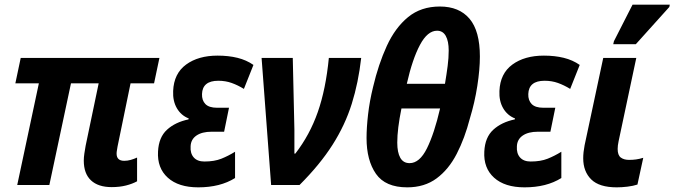

<svg xmlns="http://www.w3.org/2000/svg" viewBox="-20 -795 2898 825"><path d="M460 9Q402 9 371 -20Q340 -49 340 -105Q340 -119 342.5 -135.5Q345 -152 348 -169L404 -437H285L192 0H54L147 -437H46L69 -546H665L642 -437H541L485 -165Q484 -157 482.5 -149.5Q481 -142 481 -135Q481 -104 514 -104Q528 -104 542 -108Q556 -112 569 -118V-16Q549 -5 521.5 2Q494 9 460 9Z M832 10Q747 10 701 -31.5Q655 -73 659 -144Q662 -205 697.5 -237.5Q733 -270 790 -282L791 -286Q758 -299 740 -330Q722 -361 724 -404Q727 -479 779.5 -517.5Q832 -556 915 -556Q962 -556 1000.5 -546.5Q1039 -537 1069 -516L1028 -413Q1002 -429 975.5 -438.5Q949 -448 918 -448Q850 -448 848 -391Q847 -364 862.5 -348Q878 -332 913 -332H964L943 -229H889Q848 -229 824 -212.5Q800 -196 799 -166Q797 -136 812.5 -118.5Q828 -101 858 -101Q901 -101 931 -113Q961 -125 990 -143V-30Q926 10 832 10Z M1145 0 1104 -546H1238L1245 -238Q1245 -214 1245 -184.5Q1245 -155 1245 -135H1249Q1311 -215 1345.5 -313.5Q1380 -412 1393 -546H1532Q1520 -440 1491.5 -349Q1463 -258 1409 -173Q1355 -88 1267 0Z M1555 -202Q1555 -246 1561.5 -303Q1568 -360 1583 -421Q1606 -519 1642 -597.5Q1678 -676 1733.5 -721.5Q1789 -767 1870 -767Q1953 -767 1997.5 -714.5Q2042 -662 2042 -552Q2042 -497 2031 -426Q2020 -355 1999 -286Q1977 -201 1942.5 -134Q1908 -67 1856 -28.5Q1804 10 1730 10Q1636 10 1595.5 -48Q1555 -106 1555 -202ZM1728 -435H1892Q1899 -477 1903.5 -511.5Q1908 -546 1908 -578Q1908 -618 1895.5 -640.5Q1883 -663 1858 -663Q1817 -663 1784.5 -602Q1752 -541 1728 -435ZM1687 -182Q1687 -140 1700 -117Q1713 -94 1740 -94Q1783 -94 1814.5 -157.5Q1846 -221 1871 -329H1705Q1696 -285 1691.5 -248.5Q1687 -212 1687 -182Z M2234 10Q2149 10 2103 -31.5Q2057 -73 2061 -144Q2064 -205 2099.5 -237.5Q2135 -270 2192 -282L2193 -286Q2160 -299 2142 -330Q2124 -361 2126 -404Q2129 -479 2181.5 -517.5Q2234 -556 2317 -556Q2364 -556 2402.5 -546.5Q2441 -537 2471 -516L2430 -413Q2404 -429 2377.5 -438.5Q2351 -448 2320 -448Q2252 -448 2250 -391Q2249 -364 2264.5 -348Q2280 -332 2315 -332H2366L2345 -229H2291Q2250 -229 2226 -212.5Q2202 -196 2201 -166Q2199 -136 2214.5 -118.5Q2230 -101 2260 -101Q2303 -101 2333 -113Q2363 -125 2392 -143V-30Q2328 10 2234 10Z M2630 10Q2555 10 2520.5 -24Q2486 -58 2486 -115Q2486 -140 2492 -171L2572 -546H2714L2638 -188Q2634 -169 2634 -155Q2634 -128 2647.5 -118Q2661 -108 2683 -108Q2699 -108 2713.5 -110Q2728 -112 2744 -117L2719 -2Q2701 4 2676.5 7Q2652 10 2630 10ZM2615 -605 2618 -618 2698 -775H2858L2856 -765L2712 -605Z"/></svg>

Font: Noto Sans SemiCondensed
Style: Bold Italic
Weight: 700
Width: 4
Italic angle: -12°
Designer: Monotype Design Team
Foundry: Monotype Imaging Inc.
Version: Version 2.013; ttfautohint (v1.8.4.7-5d5b)